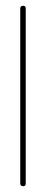

<svg xmlns="http://www.w3.org/2000/svg" viewBox="-20 -656 159 664"><path d="M60 -636C54 -636 50 -633 50 -627V-22C50 -15 54 -12 60 -12C66 -12 69 -15 69 -22V-627C69 -633 66 -636 60 -636Z"/></svg>

Font: Electronic
Style: ExThn
Weight: 100
Version: Version 1.011